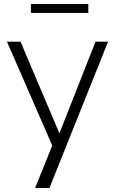

<svg xmlns="http://www.w3.org/2000/svg" viewBox="-20 -730 582 963"><path d="M522 -521 228 213H156L242 0L15 -521H83L278 -61L459 -521ZM135 -665V-710H423V-665Z"/></svg>

Font: Rising Sun Light
Style: Regular
Weight: 300
Designer: Matt McInerney, Pablo Impallari, Rodrigo Fuenzalida (Raleway font), Stephen Hutchings (Greek), Cristiano Sobral (main ch
Foundry: The Rising Sun Project Authors
Version: Version 4.327; ttfautohint (v1.8.4.7-5d5b-dirty)